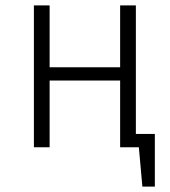

<svg xmlns="http://www.w3.org/2000/svg" viewBox="-20 -543 628 708"><path d="M551 -49V145H505L492 0H423V-246H163V0H105V-523H163V-295H423V-523H481V-49Z"/></svg>

Font: Fira Sans Light
Style: Regular
Weight: 300
Designer: bBox Type GmbH & Carrois Corporate GbR & Edenspiekermann AG
Foundry: bBox Type GmbH & Carrois Corporate GbR & Edenspiekermann AG
Version: Version 4.301